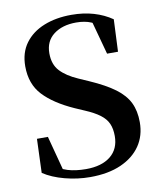

<svg xmlns="http://www.w3.org/2000/svg" viewBox="-86 -828 769 916"><g transform="rotate(-10 298.5 -370.0)"><path d="M277 19Q216 19 155 3Q94 -13 52 -41L58 -205H111L161 -16L100 -42L89 -80Q138 -45 176 -33.5Q214 -22 264 -22Q340 -22 383 -56.5Q426 -91 426 -154Q426 -189 415 -214Q404 -239 377.5 -259Q351 -279 306 -298L260 -318Q164 -361 113.5 -415Q63 -469 63 -555Q63 -621 96.5 -666.5Q130 -712 188.5 -735.5Q247 -759 322 -759Q381 -759 430 -744.5Q479 -730 518 -703L511 -547H458L409 -727L475 -699L483 -659Q441 -693 410.5 -706Q380 -719 338 -719Q271 -719 229 -687Q187 -655 187 -596Q187 -542 217 -510Q247 -478 302 -454L352 -432Q427 -399 471.5 -366Q516 -333 535.5 -293Q555 -253 555 -198Q555 -133 522 -84.5Q489 -36 427 -8.5Q365 19 277 19Z"/></g></svg>

Font: Noto Serif TC
Style: Bold
Weight: 700
Designer: Ryoko NISHIZUKA 西塚涼子 (kana & ideographs); Frank Grießhammer (Latin, Greek & Cyrillic); Wenlong ZHANG 张文龙 (bopomofo); San
Foundry: Adobe
Version: Version 2.002-H1;hotconv 1.1.0;makeotfexe 2.6.0